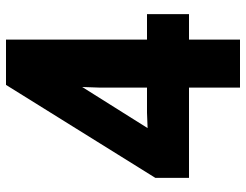

<svg xmlns="http://www.w3.org/2000/svg" viewBox="-110 -710 820 640"><g transform="rotate(-90 300.0 -390.0)"><path d="M488 0H328V-170H27V-282L337 -780H488V-310H573V-170H488ZM330 -526 193 -308 244 -310H328V-468Z"/></g></svg>

Font: Cooper Hewitt
Style: Bold
Weight: 711
Designer: Village Type and Design LLC
Foundry: Cooper Hewitt Smithsonian Design Museum
Version: 1.000